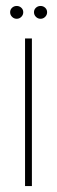

<svg xmlns="http://www.w3.org/2000/svg" viewBox="-20 -624 191 644"><path d="M64 0V-495H87V0ZM36 -561Q27 -561 20.5 -567.5Q14 -574 14 -583Q14 -592 20.5 -598Q27 -604 36 -604Q45 -604 51.5 -598Q58 -592 58 -583Q58 -574 51.5 -567.5Q45 -561 36 -561ZM116 -561Q107 -561 100.5 -567.5Q94 -574 94 -583Q94 -592 100.5 -598Q107 -604 116 -604Q125 -604 131.5 -598Q138 -592 138 -583Q138 -574 131.5 -567.5Q125 -561 116 -561Z"/></svg>

Font: Alumni Sans Thin
Style: Regular
Weight: 100
Designer: Robert E. Leuschke
Foundry: Robert E. Leuschke
Version: Version 1.018